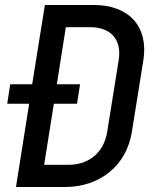

<svg xmlns="http://www.w3.org/2000/svg" viewBox="-20 -750 640 770"><path d="M44 0H240C382 0 488 -87 509 -222L555 -509C576 -643 498 -730 356 -730H160L109 -412H21L9 -334H97ZM157 -89 196 -334H289L301 -412H208L244 -641H341C425 -641 469 -591 456 -509L410 -222C397 -139 338 -89 254 -89Z"/></svg>

Font: JetBrains Mono Medium
Style: Italic
Weight: 436
Italic angle: -9°
Monospace: yes
Designer: Philipp Nurullin, Konstantin Bulenkov
Foundry: JetBrains
Version: Version 2.305